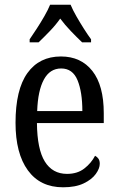

<svg xmlns="http://www.w3.org/2000/svg" viewBox="-20 -786 502 816"><path d="M248 10Q151 10 98.5 -62Q46 -134 46 -264Q46 -405 96.5 -475.5Q147 -546 239 -546Q324 -546 372.5 -484.5Q421 -423 421 -305V-263H137Q138 -152 170.5 -99.5Q203 -47 265 -47Q309 -47 338.5 -70Q368 -93 384 -124Q392 -120 398 -112Q404 -104 404 -90Q404 -70 387 -46.5Q370 -23 335.5 -6.5Q301 10 248 10ZM330 -314Q330 -395 309.5 -445Q289 -495 240 -495Q192 -495 166.5 -448Q141 -401 138 -314ZM106 -619Q119 -638 136 -664Q153 -690 168.5 -717Q184 -744 193 -766H280Q289 -744 304.5 -717Q320 -690 336.5 -664Q353 -638 367 -619V-606H329Q306 -628 281 -654Q256 -680 236 -707Q217 -680 192 -654Q167 -628 144 -606H106Z"/></svg>

Font: Noto Serif Thai Condensed
Style: Regular
Weight: 400
Width: 3
Designer: Monotype Design Team
Foundry: Monotype Imaging Inc.
Version: Version 2.002; ttfautohint (v1.8.4.7-5d5b)